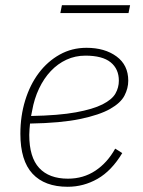

<svg xmlns="http://www.w3.org/2000/svg" viewBox="-20 -703 546 735"><path d="M239 12Q151 12 104.5 -38Q58 -88 58 -191Q58 -259 76.5 -319Q95 -379 128.5 -423.5Q162 -468 208.5 -494Q255 -520 311 -520Q381 -520 426 -487Q471 -454 471 -394Q471 -365 456.5 -337Q442 -309 401.5 -286Q361 -263 287 -247.5Q213 -232 95 -230Q94 -222 93 -208.5Q92 -195 92 -187Q92 -101 130 -60Q168 -19 240 -19Q299 -19 345 -49.5Q391 -80 421 -134L448 -117Q407 -49 353.5 -18.5Q300 12 239 12ZM307 -490Q268 -490 234.5 -474.5Q201 -459 174.5 -431Q148 -403 129.5 -364Q111 -325 103 -279L99 -259Q205 -261 270.5 -273Q336 -285 372.5 -303.5Q409 -322 422 -345Q435 -368 435 -394Q435 -439 403.5 -464.5Q372 -490 307 -490ZM217 -683H478L472 -653H211Z"/></svg>

Font: IBM Plex Sans ExtLt
Style: Italic
Weight: 200
Italic angle: -11°
Designer: Mike Abbink, Paul van der Laan, Pieter van Rosmalen
Foundry: Bold Monday
Version: Version 3.005